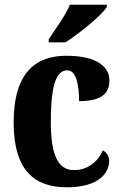

<svg xmlns="http://www.w3.org/2000/svg" viewBox="-20 -786 517 816"><path d="M187 -619V-606H258C318 -644 412 -721 434 -756V-766H277C259 -721 214 -660 187 -619ZM264 10C401 10 444 -52 444 -102C444 -122 434 -138 417 -147C397 -100 354 -63 294 -63C224 -63 196 -133 196 -267C196 -437 223 -487 266 -487C304 -487 316 -426 316 -356C426 -356 445 -401 445 -444C445 -500 395 -549 262 -549C136 -549 38 -482 38 -266C38 -60 128 10 264 10Z"/></svg>

Font: Noto Serif Sinhala Condensed ExtraBold
Style: Regular
Weight: 800
Width: 3
Designer: Jelle Bosma - Monotype Design Team
Foundry: Monotype Imaging Inc.
Version: Version 2.007